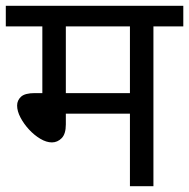

<svg xmlns="http://www.w3.org/2000/svg" viewBox="-20 -642 652 662"><path d="M509 -551V0H428V-250H207V-213Q207 -180 192.5 -165.5Q178 -151 159 -151Q140 -151 119 -163.5Q98 -176 80 -195.5Q62 -215 50.5 -237Q39 -259 39 -278Q39 -296 52.5 -308.5Q66 -321 100 -321H126V-551H0V-622H612V-551ZM428 -551H207V-321H428Z"/></svg>

Font: hindi115
Style: Book
Weight: 400
Designer: Jelle Bosma - Monotype Design Team
Foundry: Monotype Imaging Inc.
Version: Version 2.003